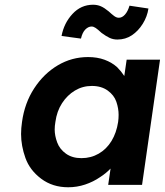

<svg xmlns="http://www.w3.org/2000/svg" viewBox="-20 -781 696 811"><path d="M268 10Q202 10 154 -26Q106 -62 87.5 -113.5Q69 -165 69 -215Q69 -239 73 -266Q84 -346 124.5 -408Q165 -470 224 -505Q283 -540 352 -540Q391 -540 422 -528.5Q453 -517 475 -497Q492 -480 505 -460L515 -529H656L580 0H437L447 -69Q428 -49 403 -33Q374 -13 339.5 -1.5Q305 10 268 10ZM324 -113Q364 -113 397 -132Q430 -151 451 -185.5Q472 -220 479 -266Q481 -281 481 -296Q481 -323 471.5 -351Q462 -379 435 -398.5Q408 -418 368 -418Q329 -418 296.5 -398.5Q264 -379 242 -345Q220 -311 214 -266Q211 -249 211 -234Q211 -208 221.5 -179.5Q232 -151 258.5 -132Q285 -113 324 -113ZM476 -614Q458 -614 443 -621Q428 -628 409 -642Q393 -657 384 -663Q375 -669 367 -669Q353 -669 340.5 -656.5Q328 -644 322 -618L240 -629Q250 -683 286 -722Q322 -761 373 -761Q391 -761 406 -754.5Q421 -748 439 -733Q452 -721 462 -713.5Q472 -706 482 -706Q496 -706 508 -719.5Q520 -733 527 -757L607 -745Q602 -711 583 -680.5Q564 -650 537 -632Q510 -614 476 -614Z"/></svg>

Font: Lexend SemBd
Style: Italic
Weight: 600
Italic angle: -8.13011°
Designer: Bonnie Shaver-Troup, Thomas Jockin
Foundry: Lexend
Version: Version 1.007